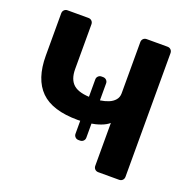

<svg xmlns="http://www.w3.org/2000/svg" viewBox="-124 -825 951 949"><g transform="rotate(20 351.5 -350.0)"><path d="M490 0Q479 0 472 -7Q465 -14 465 -25V-250Q449 -236 423 -226.5Q397 -217 366.5 -212.5Q336 -208 306 -208Q172 -208 110.5 -269Q49 -330 49 -453V-675Q49 -686 56 -693Q63 -700 73 -700H183Q194 -700 201 -693Q208 -686 208 -675V-440Q208 -385 237.5 -359.5Q267 -334 337 -334Q357 -334 378.5 -337Q400 -340 420 -348Q440 -356 452.5 -370.5Q465 -385 465 -406V-675Q465 -686 472 -693Q479 -700 490 -700H599Q610 -700 617 -693Q624 -686 624 -675V-25Q624 -14 617 -7Q610 0 599 0ZM343 -116Q333 -116 326 -123Q319 -130 319 -140V-426Q319 -436 326 -443Q333 -450 343 -450H351Q362 -450 369 -443Q376 -436 376 -426V-140Q376 -130 369 -123Q362 -116 351 -116Z"/></g></svg>

Font: Rubik SemiBold
Style: Regular
Weight: 600
Designer: Hubert and Fischer
Foundry: Hubert and Fischer
Version: Version 2.300;gftools[0.9.30]